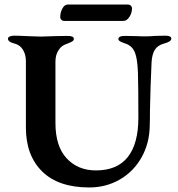

<svg xmlns="http://www.w3.org/2000/svg" viewBox="-20 -811 782 845"><path d="M94 -249V-541Q94 -571 81 -592Q68 -613 45 -619Q15 -626 15 -641Q15 -647 23 -650.5Q31 -654 43 -654Q62 -654 100 -652Q142 -650 161 -650Q180 -650 222 -652L278 -653Q305 -653 305 -640Q305 -633 298.5 -629Q292 -625 281.5 -621Q271 -617 264 -614Q248 -607 236 -587.5Q224 -568 224 -539V-270Q224 -167 273.5 -114Q323 -61 402 -61Q496 -61 542.5 -120Q589 -179 589 -293Q589 -426 587 -492Q585 -550 574.5 -578Q564 -606 538 -617Q533 -619 523 -622.5Q513 -626 507 -630Q501 -634 501 -639Q501 -653 530 -653L582 -652Q594 -651 620 -651Q638 -651 664 -653L707 -654Q734 -654 734 -641Q734 -628 704 -620Q674 -612 661.5 -592Q649 -572 647 -536Q642 -429 640 -325Q640 -281 639 -258Q638 -180 602.5 -117.5Q567 -55 506.5 -20.5Q446 14 373 14Q237 14 165.5 -56.5Q94 -127 94 -249ZM245 -735Q245 -756 254.5 -773.5Q264 -791 278 -791H544Q551 -791 556 -786Q561 -781 561 -775Q561 -754 549.5 -736.5Q538 -719 524 -719H263Q255 -719 250 -724Q245 -729 245 -735Z"/></svg>

Font: EB Garamond SemiBold
Style: Regular
Weight: 600
Designer: Georg Duffner and Octavio Pardo
Foundry: Georg Duffner
Version: Version 1.000